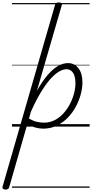

<svg xmlns="http://www.w3.org/2000/svg" viewBox="-98 -1035 753 1570"><path d="M-54 515Q-67 515 -73.5 508.5Q-80 502 -77 491L352 -995Q356 -1006 362 -1010.5Q368 -1015 382 -1015Q398 -1015 404.5 -1009.5Q411 -1004 407 -992L204 -293Q248 -371 291 -421Q334 -471 375.5 -495Q417 -519 458 -519Q511 -519 543.5 -477Q576 -435 576 -361Q576 -314 562 -262.5Q548 -211 521 -161Q494 -111 454.5 -71Q415 -31 365 -7Q315 17 255 17Q224 17 190 7.5Q156 -2 126 -22L-23 496Q-26 506 -33 510.5Q-40 515 -54 515ZM139 -65Q175 -45 205 -38.5Q235 -32 262 -32Q309 -32 349 -52.5Q389 -73 420.5 -107.5Q452 -142 474 -184.5Q496 -227 507.5 -271.5Q519 -316 519 -355Q519 -389 511 -414.5Q503 -440 486 -454.5Q469 -469 445 -469Q405 -469 357 -430.5Q309 -392 257.5 -314.5Q206 -237 154 -120ZM0 490H635V500H0ZM0 -20H635V0H0ZM0 -505H635V-500H0ZM0 -1010H635V-1000H0Z"/></svg>

Font: Playwrite AU QLD Guides
Style: Regular
Weight: 400
Designer: Veronika Burian, José Scaglione
Foundry: TypeTogether
Version: Version 1.003